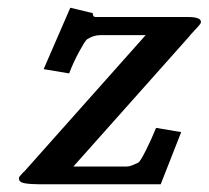

<svg xmlns="http://www.w3.org/2000/svg" viewBox="-20 -477 540 497"><path d="M228 -433H465Q500 -433 500 -421V-418Q498 -413 475 -389Q472 -386 471 -384Q395 -299 321 -215.5Q247 -132 170 -46H308Q315 -46 322 -49Q329 -52 338 -56Q343 -59 357 -86.5Q371 -114 384 -146L449 -135L396 0H82Q60 0 44.5 -2.5Q29 -5 29 -15V-17Q29 -19 41 -32V-31L357 -386H239Q222 -386 205 -375Q200 -371 185 -343.5Q170 -316 159 -287L93 -298L162 -457L220 -443Q220 -442 221 -437.5Q222 -433 228 -433Z"/></svg>

Font: Libertinus Serif SemiBold
Style: Italic
Weight: 600
Italic angle: -11.5°
Designer: Philipp H. Poll, Khaled Hosny
Foundry: Caleb Maclennan
Version: Version 7.051;RELEASE